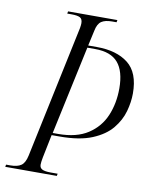

<svg xmlns="http://www.w3.org/2000/svg" viewBox="-104 -775 661 836"><g transform="rotate(10 226.0 -357.0)"><path d="M-23 0 -21 -10H-2Q29 -10 45.5 -21.5Q62 -33 69 -66L186 -620Q195 -657 195 -673Q195 -692 183.5 -698Q172 -704 146 -704H127L129 -714H347L345 -704H325Q295 -704 278.5 -693Q262 -682 256 -651L241 -583H279Q367 -583 418 -543Q469 -503 469 -411Q469 -373 457.5 -331.5Q446 -290 416 -253.5Q386 -217 330.5 -194Q275 -171 187 -171H152L131 -68Q129 -58 128 -49.5Q127 -41 127 -36Q127 -22 138.5 -16Q150 -10 176 -10H207L205 0ZM179 -181Q260 -181 310.5 -214Q361 -247 384 -301.5Q407 -356 407 -422Q407 -498 375 -535.5Q343 -573 274 -573H239L155 -181Z"/></g></svg>

Font: Noto Serif Display ExtraCondensed Light
Style: Italic
Weight: 300
Width: 2
Italic angle: -12°
Designer: Monotype Design Team
Foundry: Monotype Imaging Inc.
Version: Version 2.009